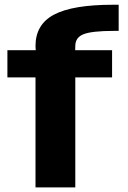

<svg xmlns="http://www.w3.org/2000/svg" viewBox="-20 -810 554 830"><path d="M133.5 0H305.5V-475.5H464.5V-593H305L305.5 -611C305.5 -635.5 317 -652.5 341 -662C364.5 -671.5 408.5 -676.5 473.5 -676.5H493V-789.5H469.5C353 -789.5 268 -775.5 214 -747C160.5 -719 133.5 -673.5 133.5 -611.5L134.5 -593H12V-475.5H133.5Z"/></svg>

Font: Anybody
Style: Bold
Weight: 700
Designer: Tyler Finck
Foundry: Etcetera Type Company
Version: Version 1.110